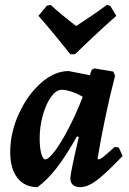

<svg xmlns="http://www.w3.org/2000/svg" viewBox="-20 -757 531 789"><path d="M451 -153 468 -151 484 -116Q411 -40 375 -14Q339 12 310 12Q290 12 279.5 2.5Q269 -7 269 -24Q269 -44 304 -195L296 -196Q251 -116 212.5 -66.5Q174 -17 134 12Q81 12 51.5 -26Q22 -64 22 -132Q22 -212 57.5 -289.5Q93 -367 148.5 -416Q204 -465 262 -465L349 -448L357 -470L368 -476L445 -463L453 -446Q431 -362 411.5 -268Q392 -174 381 -106L384 -102Q391 -102 404 -112Q417 -122 451 -153ZM320 -359Q299 -372 275 -380Q251 -388 233 -388Q211 -388 190 -359Q169 -330 156 -283.5Q143 -237 143 -188Q143 -151 149.5 -126.5Q156 -102 166 -102Q180 -102 207 -138.5Q234 -175 264.5 -234.5Q295 -294 320 -359ZM188 -737Q230 -698 293 -650Q370 -700 419 -737L433 -733L458 -692Q408 -648 355.5 -598.5Q303 -549 288 -534H269Q257 -549 217 -598.5Q177 -648 138 -692L172 -733Z"/></svg>

Font: Alegreya
Style: Bold Italic
Weight: 700
Italic angle: -7°
Designer: Juan Pablo del Peral
Foundry: Huerta Tipografica
Version: Version 2.007; ttfautohint (v1.6)